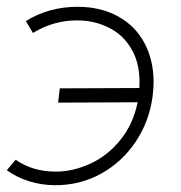

<svg xmlns="http://www.w3.org/2000/svg" viewBox="-40 -529 532 565"><path d="M123 16Q83 16 46 4.5Q9 -7 -20 -28L6 -59Q56 -24 124 -24Q175 -24 226 -47.5Q277 -71 314.5 -117.5Q352 -164 365 -228L131 -227L136 -269L370 -270Q374 -335 349.5 -380Q325 -425 281.5 -447Q238 -469 187 -469Q117 -469 57 -432L36 -467Q104 -509 188 -509Q256 -509 307 -481Q358 -453 385 -402.5Q412 -352 412 -287Q412 -268 409 -245Q399 -171 359 -111.5Q319 -52 257.5 -18Q196 16 123 16Z"/></svg>

Font: Bellota Text Light
Style: Italic
Weight: 300
Italic angle: -7.5°
Designer: Kemie Guaida
Foundry: Kemie Guaida
Version: Version 4.001